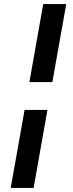

<svg xmlns="http://www.w3.org/2000/svg" viewBox="-20 -821 364 954"><path d="M102.1 -274.9H215.8L147 112.8H33.2ZM240.2 -413.1H126L194.8 -800.8H309.1Z"/></svg>

Font: SVN-Poppins Medium
Style: Italic
Weight: 500
Italic angle: -10°
Designer: Ninad Kale (Devanagari), Jonny Pinhorn (Latin)
Foundry: Indian Type Foundry
Version: Version 3.002 2017